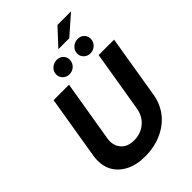

<svg xmlns="http://www.w3.org/2000/svg" viewBox="-306 -1213 1353 1353"><g transform="rotate(-45 370.5 -536.5)"><path d="M60.4 -255 138.5 -727.3H292.3L215.9 -268.1Q206 -207 240.1 -165.5Q273.8 -125 340.2 -125Q372.9 -125 401.6 -135.1Q430.4 -145.2 452.9 -164.1Q475.5 -182.9 490.8 -209.3Q506 -235.8 511.4 -268.1L587.7 -727.3H741.5L663.4 -255Q656.2 -212.4 639.6 -176.1Q622.9 -139.9 598.4 -110.4Q573.9 -81 542.6 -58.4Q511.4 -35.9 475.3 -20.6Q439.3 -5.3 399.3 2.5Q359.4 10.3 317.5 10.3Q271.3 10.3 234.2 2.3Q197.1 -5.7 164.8 -23.1Q101.6 -57.5 74.6 -115.6Q47.6 -173.7 60.4 -255ZM489 -853Q491.1 -866.1 498 -877Q505 -887.8 515.1 -895.8Q525.2 -903.8 537.5 -908.2Q549.7 -912.6 562.5 -912.6Q596.2 -912.6 614.7 -890.3Q633.9 -867.5 628.6 -835.9Q626.4 -823.2 619.7 -812.1Q612.9 -801.1 603.2 -793.1Q593.4 -785.2 581.1 -780.7Q568.9 -776.3 556.1 -776.3Q524.1 -776.3 503.9 -799Q483.7 -821.7 489 -853ZM280.2 -853Q282.3 -866.1 289.2 -877Q296.2 -887.8 306.3 -895.8Q316.4 -903.8 328.7 -908.2Q340.9 -912.6 353.7 -912.6Q387.4 -912.6 405.9 -890.3Q425.1 -867.5 419.7 -835.9Q417.6 -823.2 410.9 -812.1Q404.1 -801.1 394.4 -793.1Q384.6 -785.2 372.3 -780.7Q360.1 -776.3 347.3 -776.3Q315.3 -776.3 295.1 -799.4Q274.9 -822.1 280.2 -853ZM532.7 -1082.7H668L524.9 -957.4H416.2Z"/></g></svg>

Font: Inter P
Style: Bold Italic
Weight: 700
Italic angle: 9.39999°
Designer: Rasmus Andersson
Foundry: rsms
Version: Version 3.018;git-588b23468